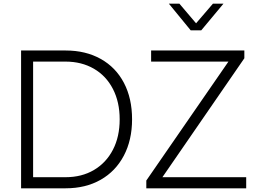

<svg xmlns="http://www.w3.org/2000/svg" viewBox="-20 -1018 1378 1038"><path d="M94 -745H335Q443 -745 524.5 -699.5Q606 -654 650 -570Q694 -486 694 -373Q694 -261 649.5 -176.5Q605 -92 524 -46Q443 0 335 0H94ZM334 -60Q422 -60 488 -99Q554 -138 590.5 -208.5Q627 -279 627 -373Q627 -466 590.5 -537Q554 -608 487.5 -646.5Q421 -685 334 -685H159V-60ZM771 -42 1215 -685H797V-745H1301V-703L858 -60H1311V0H771ZM950 -998 1040 -892 1131 -998H1188L1068 -854H1011L893 -998Z"/></svg>

Font: BLUETTI 2.0 Extralight
Style: Roman
Weight: 200
Designer: Stijn de Vries
Foundry: tokotype
Version: Version 2.005;October 31, 2023;FontCreator 14.0.0.2814 64-bi